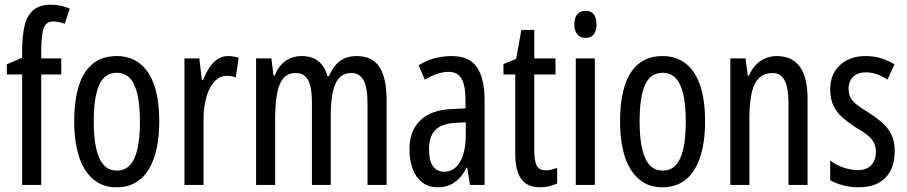

<svg xmlns="http://www.w3.org/2000/svg" viewBox="-20 -785 3850 815"><path d="M240 -469H155V0H74V-469H9V-512L74 -540V-571Q74 -633 84.5 -676.5Q95 -720 122 -742.5Q149 -765 196 -765Q218 -765 236.5 -761Q255 -757 276 -749L255 -684Q242 -689 229.5 -691.5Q217 -694 206 -694Q177 -694 166.5 -668Q156 -642 155 -574V-537H240Z M656 -269Q656 -206 645 -155Q634 -104 612 -67Q590 -30 555.5 -10Q521 10 474 10Q429 10 395.5 -10Q362 -30 339.5 -66.5Q317 -103 306 -154.5Q295 -206 295 -269Q295 -358 314.5 -420Q334 -482 374 -514.5Q414 -547 476 -547Q533 -547 573.5 -515.5Q614 -484 635 -422.5Q656 -361 656 -269ZM378 -269Q378 -201 388.5 -154.5Q399 -108 420.5 -84.5Q442 -61 476 -61Q510 -61 531.5 -84Q553 -107 563.5 -153.5Q574 -200 574 -269Q574 -338 563.5 -384Q553 -430 531.5 -453Q510 -476 476 -476Q424 -476 401 -424.5Q378 -373 378 -269Z M947 -547Q958 -547 969.5 -545.5Q981 -544 993 -540L981 -456Q972 -460 962 -461.5Q952 -463 941 -463Q920 -463 902 -449.5Q884 -436 871 -411Q858 -386 851 -352.5Q844 -319 844 -280V0H763V-537H826L837 -445H842Q854 -476 869.5 -499Q885 -522 904.5 -534.5Q924 -547 947 -547Z M1495 -547Q1560 -547 1590.5 -501Q1621 -455 1621 -360V0H1540V-345Q1540 -415 1523 -445Q1506 -475 1472 -475Q1424 -475 1404 -429.5Q1384 -384 1384 -296V0H1304V-348Q1304 -394 1296.5 -422Q1289 -450 1274 -462.5Q1259 -475 1236 -475Q1200 -475 1181 -450.5Q1162 -426 1155 -382Q1148 -338 1148 -281V0H1067V-537H1132L1141 -464H1146Q1157 -492 1173.5 -510Q1190 -528 1212 -537.5Q1234 -547 1261 -547Q1307 -547 1334 -523Q1361 -499 1370 -461H1376Q1395 -505 1423 -526Q1451 -547 1495 -547Z M1897 -547Q1973 -547 2005 -499Q2037 -451 2037 -362V0H1975L1963 -74H1961Q1947 -46 1929 -27.5Q1911 -9 1888.5 0.5Q1866 10 1838 10Q1797 10 1770 -12.5Q1743 -35 1730.5 -71.5Q1718 -108 1718 -150Q1718 -230 1764 -274Q1810 -318 1895 -322L1956 -325V-360Q1956 -422 1939 -451Q1922 -480 1884 -480Q1862 -480 1837 -472Q1812 -464 1783 -447L1757 -508Q1789 -528 1824 -537.5Q1859 -547 1897 -547ZM1909 -263Q1854 -260 1827.5 -232.5Q1801 -205 1801 -152Q1801 -103 1818 -79.5Q1835 -56 1866 -56Q1908 -56 1932.5 -97.5Q1957 -139 1957 -212V-266Z M2297 -62Q2309 -62 2321 -65Q2333 -68 2345 -72V-6Q2329 1 2311 5.5Q2293 10 2270 10Q2235 10 2212 -6Q2189 -22 2178 -53.5Q2167 -85 2167 -133V-469H2117V-513L2171 -535L2193 -658H2248V-537H2338V-469H2248V-143Q2248 -103 2258 -82.5Q2268 -62 2297 -62Z M2505 -537V0H2424V-537ZM2466 -739Q2489 -739 2500.5 -724Q2512 -709 2512 -681Q2512 -654 2500.5 -639Q2489 -624 2466 -624Q2444 -624 2431 -639Q2418 -654 2418 -681Q2418 -710 2430.5 -724.5Q2443 -739 2466 -739Z M2973 -269Q2973 -206 2962 -155Q2951 -104 2929 -67Q2907 -30 2872.5 -10Q2838 10 2791 10Q2746 10 2712.5 -10Q2679 -30 2656.5 -66.5Q2634 -103 2623 -154.5Q2612 -206 2612 -269Q2612 -358 2631.5 -420Q2651 -482 2691 -514.5Q2731 -547 2793 -547Q2850 -547 2890.5 -515.5Q2931 -484 2952 -422.5Q2973 -361 2973 -269ZM2695 -269Q2695 -201 2705.5 -154.5Q2716 -108 2737.5 -84.5Q2759 -61 2793 -61Q2827 -61 2848.5 -84Q2870 -107 2880.5 -153.5Q2891 -200 2891 -269Q2891 -338 2880.5 -384Q2870 -430 2848.5 -453Q2827 -476 2793 -476Q2741 -476 2718 -424.5Q2695 -373 2695 -269Z M3277 -547Q3342 -547 3375 -502Q3408 -457 3408 -364V0H3327V-348Q3327 -411 3311 -443Q3295 -475 3259 -475Q3207 -475 3184 -429Q3161 -383 3161 -279V0H3080V-537H3145L3154 -464H3159Q3171 -491 3188.5 -509.5Q3206 -528 3229 -537.5Q3252 -547 3277 -547Z M3778 -144Q3778 -95 3760 -60.5Q3742 -26 3708 -8Q3674 10 3626 10Q3589 10 3558 1.5Q3527 -7 3504 -20V-104Q3526 -86 3558 -74.5Q3590 -63 3623 -63Q3658 -63 3678 -83.5Q3698 -104 3698 -141Q3698 -162 3690 -178.5Q3682 -195 3664 -210Q3646 -225 3616 -242Q3583 -263 3557.5 -285Q3532 -307 3518 -336Q3504 -365 3504 -406Q3504 -470 3545.5 -508.5Q3587 -547 3654 -547Q3689 -547 3719 -538Q3749 -529 3777 -512L3747 -447Q3726 -461 3703 -469.5Q3680 -478 3655 -478Q3621 -478 3601.5 -459Q3582 -440 3582 -408Q3582 -387 3590 -371Q3598 -355 3617 -340.5Q3636 -326 3667 -307Q3700 -286 3725 -264Q3750 -242 3764 -213.5Q3778 -185 3778 -144Z"/></svg>

Font: Noto Sans Thai ExtraCondensed
Style: Regular
Weight: 400
Width: 2
Designer: Monotype Design Team
Foundry: Monotype Imaging Inc.
Version: Version 2.002